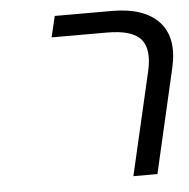

<svg xmlns="http://www.w3.org/2000/svg" viewBox="-47 -646 682 692"><g transform="rotate(-5 294.5 -300.0)"><path d="M383 -600Q499 -600 553 -542Q606 -484 582 -378L495 0H408L494 -372Q512 -450 481 -487Q450 -524 358 -524H158L176 -600Z"/></g></svg>

Font: Miedinger
Style: Italic
Weight: 400
Italic angle: -13°
Version: Version 001.000